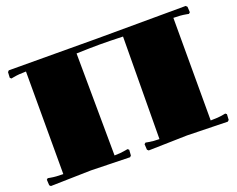

<svg xmlns="http://www.w3.org/2000/svg" viewBox="-114 -923 1388 1126"><g transform="rotate(-20 580.0 -360.0)"><path d="M120.1 -40V-680.2Q75.7 -680.2 42 -673.8L25.9 -670.9L18.1 -678.2L20 -712.9L27.8 -721.2Q365.7 -719.2 580.1 -719.2Q792 -719.2 1131.8 -721.2L1140.1 -712.9L1142.1 -678.2L1133.8 -670.9L1118.2 -673.8Q1084.5 -680.2 1040 -680.2V-40Q1086.9 -40 1118.2 -45.9L1133.8 -48.8L1142.1 -42L1140.1 -6.8L1131.8 1L879.9 -4.9L638.2 1L629.9 -6.8L627.9 -42L636.2 -48.8L651.9 -45.9Q683.1 -40 720.2 -40L725.1 -678.2Q634.8 -681.2 580.1 -681.2Q525.4 -681.2 435.1 -678.2L439.9 -40Q476.6 -40 507.8 -45.9L523.9 -48.8L532.2 -42L529.8 -6.8L522 1L279.8 -4.9L27.8 1L20 -6.8L18.1 -42L25.9 -48.8L42 -45.9Q73.2 -40 120.1 -40Z"/></g></svg>

Font: Yokawerad
Style: Regular
Weight: 500
Designer: gluk
Foundry: gluk
Version: Version 0.79